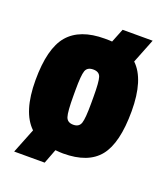

<svg xmlns="http://www.w3.org/2000/svg" viewBox="-118 -633 682 787"><g transform="rotate(20 222.5 -239.5)"><path d="M226 -491Q248 -491 258 -490L282 -550H413L371 -444Q431 -387 431 -248.5Q431 -110 383 -50Q335 10 226 10Q214 10 192 8L168 71H35L78 -37Q17 -95 17 -234Q17 -373 67.5 -432Q118 -491 226 -491ZM185 -252V-228Q185 -157 192 -136Q199 -115 224.5 -115Q250 -115 257 -136Q264 -157 264 -222V-251Q264 -316 257.5 -336Q251 -356 225 -356Q199 -356 192 -336Q185 -316 185 -252Z"/></g></svg>

Font: Passion One
Style: Regular
Weight: 400
Designer: Alejandro Lo Celso
Foundry: Fontstage
Version: Version 1.002